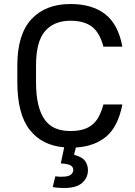

<svg xmlns="http://www.w3.org/2000/svg" viewBox="-20 -727 670 954"><path d="M300 207Q288 207 277.5 206.5Q267 206 259 205Q249 204 242 202L255 149Q260 150 265 150Q270 151 276 151Q282 151 288 151Q320 151 332 141Q344 131 344 117Q344 103 331 95Q318 87 282 85L299 5Q189 -4 127.5 -82Q66 -160 66 -321V-401Q66 -556 136 -631.5Q206 -707 330 -707Q439 -707 503.5 -656Q568 -605 588 -495H494Q475 -566 436 -595Q397 -624 330 -624Q249 -624 204 -572.5Q159 -521 159 -401V-321Q159 -253 170.5 -206Q182 -159 204 -130Q226 -101 257.5 -88.5Q289 -76 330 -76Q365 -76 391.5 -83.5Q418 -91 437.5 -106.5Q457 -122 470.5 -147Q484 -172 494 -208H588Q567 -99 509 -49.5Q451 0 357 6L348 42Q391 54 404 74.5Q417 95 417 118Q417 156 388.5 181.5Q360 207 300 207Z"/></svg>

Font: Golos UI
Style: Regular
Weight: 400
Designer: A.Korolkova, Vitaly Kuzmin
Foundry: ParaType Ltd
Version: Version 2.000